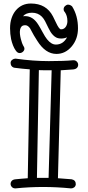

<svg xmlns="http://www.w3.org/2000/svg" viewBox="-20 -1044 492 1071"><path d="M268.1 -651.9Q268.1 -651.9 232.4 -651.9Q215.3 -651.9 196.8 -652.8L186 -51.8H251ZM67.9 -716.8Q164.6 -703.1 252 -703.1Q339.4 -703.1 388.2 -708H390.1Q401.4 -708 408.7 -700.2Q416 -692.4 416 -682.4Q416 -672.4 409.2 -665.3Q402.3 -658.2 388.2 -656.7Q362.8 -654.3 318.8 -651.9L303.2 -49.8Q331.1 -47.9 379.9 -43.9Q402.8 -39.1 402.8 -16.1Q401.9 -5.4 394.3 0.7Q386.7 6.8 377 6.8H375Q219.2 -8.8 66.9 6.8H64.9Q53.7 6.8 46.4 -0.7Q39.1 -8.3 39.1 -18.1Q39.1 -27.8 45.7 -35.2Q52.2 -42.5 66.2 -43.9Q80.1 -45.4 98.4 -46.9Q116.7 -48.3 134.8 -49.8L146 -657.2Q104 -660.2 61 -666Q51.3 -667.5 45.2 -674.8Q39.1 -682.1 39.1 -692.9Q39.1 -703.6 47.9 -710.2Q56.6 -716.8 64.9 -716.8ZM354 -835.9Q338.9 -829.1 321.5 -829.1Q304.2 -829.1 292.5 -835.4Q280.8 -841.8 272.5 -852.1Q261.7 -863.8 250.2 -887.9Q238.8 -912.1 231.4 -926Q224.1 -939.9 213.9 -950.7Q191.9 -973.1 158.4 -973.1Q125 -973.1 107.9 -953.1Q110.4 -954.1 113.3 -954.1H120.1Q164.1 -954.1 193.4 -906.7Q203.1 -891.6 217.5 -864.7Q231.9 -837.9 242.2 -825.2Q266.1 -795.4 291.5 -795.4Q332.5 -795.4 354 -835.9ZM382.3 -1008.3Q415 -956.1 415 -886.2Q415 -827.6 380.9 -786.1Q345.2 -743.2 294.9 -743.2Q233.4 -743.2 187.5 -816.9Q165 -852.1 158.7 -865.5Q152.3 -878.9 147.5 -886.2Q135.3 -903.3 121.1 -903.3Q106.9 -903.3 100.3 -896.2Q93.8 -889.2 91.8 -877.9Q89.8 -866.7 91.3 -853.3Q92.8 -839.8 96.2 -826.7Q103.5 -799.3 108.4 -791.5Q116.2 -780.8 116.2 -772Q116.2 -763.2 108.2 -755.6Q100.1 -748 89.1 -748Q78.1 -748 68.6 -761Q59.1 -773.9 52.5 -791Q45.9 -808.1 42 -825.7Q36.1 -854.5 36.1 -886.2Q36.1 -918 44.7 -943.1Q53.2 -968.3 68.4 -986.3Q101.1 -1024.4 152.3 -1024.4Q238.3 -1024.4 275.4 -952.6Q284.7 -934.1 293 -916.5Q309.6 -880.4 320.1 -880.4Q330.6 -880.4 337.4 -885Q344.2 -889.6 348.6 -897Q356 -910.2 356 -926.3Q356 -956.5 341.3 -977.1Q335 -982.4 335 -992.9Q335 -1003.4 343.3 -1010.7Q351.6 -1018.1 359.4 -1018.1Q371.6 -1018.1 382.3 -1008.3Z"/></svg>

Font: Ribeye Marrow
Style: Regular
Weight: 400
Designer: Astigmatic (AOETI)
Foundry: Astigmatic (AOETI)
Version: Version 1.000